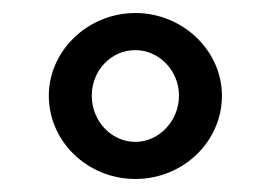

<svg xmlns="http://www.w3.org/2000/svg" viewBox="-20 -730 415 295"><path d="M188 -455C261 -455 321 -512 321 -583C321 -652 261 -710 188 -710C115 -710 55 -652 55 -583C55 -512 115 -455 188 -455ZM188 -512C151 -512 121 -544 121 -583C121 -622 151 -653 188 -653C224 -653 255 -622 255 -583C255 -544 224 -512 188 -512Z"/></svg>

Font: Arima Koshi ExtraBold
Style: Regular
Weight: 800
Designer: Joana Correia and Natanael Gama
Foundry: NDISCOVER
Version: Version 1.019;PS 001.019;hotconv 1.0.88;makeotf.lib2.5.64775